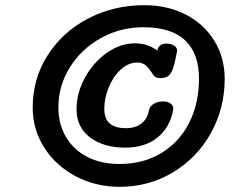

<svg xmlns="http://www.w3.org/2000/svg" viewBox="-20 -720 950 740"><path d="M846 -416Q846 -303 793 -207.5Q740 -112 647 -56Q554 0 441 0Q348 0 271 -41Q194 -82 150 -152Q106 -222 106 -305Q106 -417 164 -507.5Q222 -598 320.5 -649Q419 -700 536 -700Q625 -700 695.5 -664Q766 -628 806 -563Q846 -498 846 -416ZM747 -417Q747 -513 694 -564Q641 -615 532 -615Q444 -615 368.5 -573Q293 -531 249 -460Q205 -389 205 -306Q205 -242 234 -192.5Q263 -143 316 -115.5Q369 -88 440 -88Q533 -88 603 -131Q673 -174 710 -248.5Q747 -323 747 -417ZM662 -520Q654 -476 646 -454.5Q638 -433 627 -426Q616 -419 596 -419Q578 -419 570 -432Q555 -457 542 -468Q529 -479 509 -479Q475 -479 445.5 -452Q416 -425 399 -383.5Q382 -342 382 -301Q382 -262 403 -244Q424 -226 466 -226Q501 -226 524.5 -243.5Q548 -261 554 -295Q557 -310 572 -319.5Q587 -329 608 -329Q629 -329 639.5 -319.5Q650 -310 647 -295Q635 -229 587 -190Q539 -151 462 -151Q379 -151 327 -190.5Q275 -230 275 -298Q275 -362 307.5 -421Q340 -480 392 -516.5Q444 -553 500 -553Q550 -553 586 -525Q593 -552 620 -552Q641 -552 653 -543Q665 -534 662 -520Z"/></svg>

Font: Mali
Style: Bold Italic
Weight: 700
Italic angle: -10°
Version: Version 1.000; ttfautohint (v1.6)